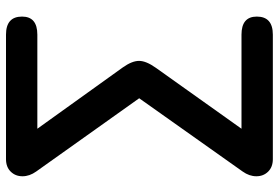

<svg xmlns="http://www.w3.org/2000/svg" viewBox="-164 -581 925 637"><g transform="rotate(-90 298.5 -262.5)"><path d="M562 127Q562 180.2 502 180.2H88.9Q63 180.2 47.6 164.6Q32.2 148.9 32.2 125.5Q32.2 102.1 47.9 80.1L291 -263.2L47.9 -605Q32.2 -627 32.2 -650.4Q32.2 -673.8 47.6 -689.5Q63 -705.1 88.9 -705.1H502Q562 -705.1 562 -651.9Q562 -601.1 502 -601.1H189.9L393.1 -317.9Q415 -287.1 415 -263.7Q415 -240.2 392.1 -208L189.9 76.2H502Q562 76.2 562 127Z"/></g></svg>

Font: Nunito-Bold
Style: Bold
Weight: 700
Designer: Vernon Adams
Foundry: newtypography
Version: Version 3.000